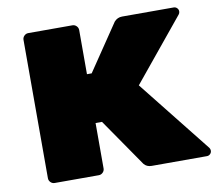

<svg xmlns="http://www.w3.org/2000/svg" viewBox="-77 -792 1005 883"><g transform="rotate(-10 425.0 -350.0)"><path d="M842 -22Q842 -13 835.5 -6.5Q829 0 820 0H562Q539 0 526 -16L372 -239H342V-27Q342 -16 334 -8Q326 0 315 0H109Q98 0 90 -8Q82 -16 82 -27V-673Q82 -684 90 -692Q98 -700 109 -700H315Q326 -700 334 -692Q342 -684 342 -673V-467H364L510 -683Q525 -700 547 -700H788Q797 -700 803.5 -693.5Q810 -687 810 -678Q810 -670 805 -664L568 -375L838 -35Q842 -29 842 -22Z"/></g></svg>

Font: Rubik Mono One
Style: Regular
Weight: 400
Designer: Hubert and Fischer with Elvire Volk Leonovitch (Cyrillic Expansion: Cyreal)
Foundry: Hubert and Fischer with Elvire Volk Leonovitch
Version: Version 2.000